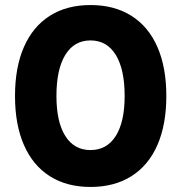

<svg xmlns="http://www.w3.org/2000/svg" viewBox="-20 -730 718 760"><path d="M39.4 -350Q39.4 -463 74.6 -543.7Q109.8 -624.4 176.8 -667.2Q243.8 -710 338.4 -710Q433 -710 500.5 -667.2Q568 -624.4 603.2 -543.7Q638.4 -463 638.4 -350Q638.4 -237 603.2 -156.3Q568 -75.6 500.5 -32.8Q433 10 338.4 10Q243.8 10 176.8 -32.8Q109.8 -75.6 74.6 -156.3Q39.4 -237 39.4 -350ZM473.4 -350Q473.4 -455.6 438.2 -512.8Q403 -570 338.1 -570Q273.6 -570 238.5 -512.8Q203.4 -455.6 203.4 -350Q203.4 -247.3 238.5 -191.7Q273.6 -136 338.1 -136Q403 -136 438.2 -191.7Q473.4 -247.3 473.4 -350Z"/></svg>

Font: Easer Grotesk Variable
Style: Regular
Weight: 400
Designer: Boardeaser, Bonnie Shaver-Troup, Thomas Jockin
Foundry: Lexend
Version: Version 1.001;Glyphs 3.1.2 (3151)